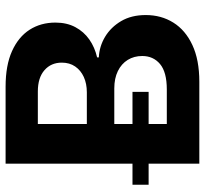

<svg xmlns="http://www.w3.org/2000/svg" viewBox="-44 -724 768 721"><g transform="rotate(-90 340.5 -364.0)"><path d="M85.9 0V-727.5H375Q455.1 -727.5 508.5 -703.4Q562 -679.2 588.9 -637.2Q615.7 -595.2 615.7 -540.5Q615.7 -497.6 598.6 -465.6Q581.5 -433.6 552.2 -413.1Q522.9 -392.6 484.9 -383.8V-377.4Q526.4 -375.5 562.5 -353.8Q598.6 -332 621.3 -293.5Q644 -254.9 644 -201.2Q644 -143.1 615.7 -97.7Q587.4 -52.2 531.5 -26.1Q475.6 0 393.6 0ZM234.9 -122.1H364.7Q429.7 -122.1 460 -147.5Q490.2 -172.9 490.2 -214.4Q490.2 -245.1 475.6 -268.8Q460.9 -292.5 433.6 -305.9Q406.2 -319.3 368.7 -319.3H234.9ZM234.9 -422.4H354Q386.2 -422.4 411.4 -433.8Q436.5 -445.3 450.9 -466.3Q465.3 -487.3 465.3 -516.6Q465.3 -556.6 437 -581.5Q408.7 -606.4 356.9 -606.4H234.9ZM6.8 -190.4V-251H355.5V-190.4Z"/></g></svg>

Font: Inter 16pt
Style: Bold
Weight: 700
Version: Version 4.001;git-66647c0bb